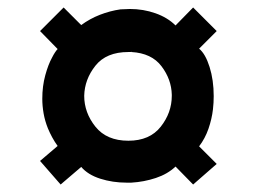

<svg xmlns="http://www.w3.org/2000/svg" viewBox="-20 -595 686 513"><path d="M150 -575 197 -528Q220 -545 247 -555.5Q274 -566 302 -570Q309 -570 315 -570.5Q321 -571 327 -571Q363 -571 395.5 -559.5Q428 -548 449 -527L496 -575L559 -512L512 -465Q529 -451 540 -416Q551 -381 551 -338Q551 -329 550.5 -320.5Q550 -312 549 -303Q546 -277 537 -251Q528 -225 512 -204L559 -157L496 -102L449 -150Q428 -130 396.5 -119.5Q365 -109 331 -107Q328 -107 324.5 -107Q321 -107 318 -107Q281 -107 248 -117.5Q215 -128 197 -149L142 -102L87 -165L134 -205Q126 -216 119.5 -228Q113 -240 108 -252Q100 -272 96.5 -292Q93 -312 93 -331Q93 -365 101 -394Q109 -423 119 -441Q123 -449 127 -455Q131 -461 134 -464L87 -512ZM331 -457Q330 -456 329 -456Q328 -456 327 -456Q326 -456 325 -456Q324 -456 323 -456Q264 -456 235 -419.5Q206 -383 205 -339Q205 -294 235 -256.5Q265 -219 323 -219Q380 -219 409.5 -256.5Q439 -294 439 -339Q439 -340 439 -340.5Q439 -341 439 -342Q438 -383 411.5 -418Q385 -453 331 -456Z"/></svg>

Font: CAT Schmalfette Thannhaeuser
Style: Regular
Weight: 700
Designer: Peter Wiegel nach Herbert Thanhaeuser 1939/40
Foundry: CAT-Fonts, Peter Wiegel
Version: Version 1.000